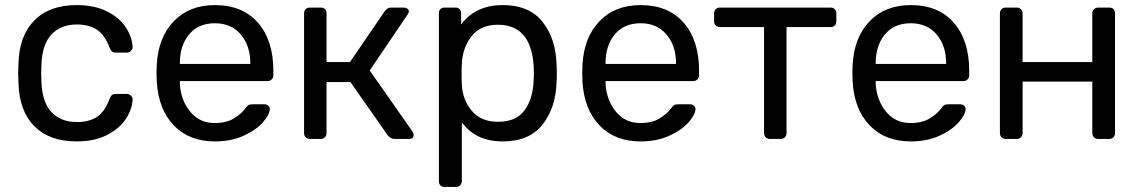

<svg xmlns="http://www.w3.org/2000/svg" viewBox="-20 -550 4510 760"><path d="M51.8 -259.8 53.2 -299.8Q56.2 -408.7 116 -469.2Q175.8 -529.8 283.2 -529.8Q355 -529.8 404.5 -504.4Q454.1 -479 478.5 -440.9Q502.9 -402.8 504.9 -365.2Q505.9 -356.4 498.5 -349.1Q491.2 -341.8 481.9 -341.8H438Q428.2 -341.8 423.1 -346.4Q418 -351.1 413.1 -362.8Q395 -411.6 363.5 -432.4Q332 -453.1 284.2 -453.1Q221.2 -453.1 184.1 -414.1Q147 -375 144 -294.9L143.1 -259.8L144 -225.1Q147 -145 184.1 -106Q221.2 -66.9 284.2 -66.9Q333 -66.9 364 -87.4Q395 -107.9 413.1 -157.2Q418 -169.4 423.1 -173.8Q428.2 -178.2 438 -178.2H481.9Q490.7 -178.2 498.3 -171.1Q505.9 -164.1 504.9 -154.8Q502.9 -117.7 478.5 -79.8Q454.1 -42 404.5 -16.1Q355 9.8 283.2 9.8Q175.8 9.8 116 -50.5Q56.2 -110.8 53.2 -220.2Z M599.6 -261.2 600.6 -293.9Q606.4 -401.9 667.7 -465.8Q729 -529.8 830.6 -529.8Q940.4 -529.8 1001.2 -460Q1062 -390.1 1062 -270V-252Q1062 -242.2 1055.4 -235.6Q1048.8 -229 1038.6 -229H691.9V-220.2Q694.8 -155.3 731.9 -109.1Q769 -63 829.6 -63Q876.5 -63 906.2 -81.5Q936 -100.1 950.7 -120.1Q959.5 -132.3 964.6 -134.8Q969.7 -137.2 981.9 -137.2H1025.9Q1034.7 -137.2 1041.3 -132.1Q1047.9 -127 1047.9 -119.1Q1047.9 -97.2 1020.8 -66.2Q993.7 -35.2 944.3 -12.7Q895 9.8 830.6 9.8Q729 9.8 668 -53.7Q606.9 -117.2 600.6 -227.1ZM691.9 -296.9H970.7V-299.8Q970.7 -369.6 932.9 -413.8Q895 -458 830.6 -458Q765.6 -458 728.8 -414.1Q691.9 -370.1 691.9 -299.8Z M1183.6 -22.9V-497.1Q1183.6 -506.8 1189.9 -513.4Q1196.3 -520 1206.5 -520H1249.5Q1260.7 -520 1266.6 -513.9Q1272.5 -507.8 1272.5 -497.1V-304.2H1365.2L1502.4 -504.9Q1512.2 -520 1528.3 -520H1577.6Q1586.4 -520 1592.5 -515.6Q1598.6 -511.2 1598.6 -503.9Q1598.6 -502 1596.4 -498.5Q1594.2 -495.1 1593.3 -492.2L1443.4 -271L1613.3 -28.8Q1617.2 -22 1617.2 -16.1Q1617.2 0 1598.6 0H1541.5Q1526.4 0 1514.2 -15.1L1367.2 -225.1H1272.5V-22.9Q1272.5 -13.2 1265.9 -6.6Q1259.3 0 1249.5 0H1206.5Q1196.8 0 1190.2 -6.6Q1183.6 -13.2 1183.6 -22.9Z M1717.3 167V-497.1Q1717.3 -508.3 1723.6 -514.2Q1730 -520 1740.2 -520H1782.2Q1793.5 -520 1799.3 -513.9Q1805.2 -507.8 1805.2 -497.1V-453.1Q1863.3 -530.3 1970.2 -529.8Q2075.2 -529.8 2127.7 -463.4Q2180.2 -397 2183.1 -293.9Q2184.1 -282.7 2184.1 -259.8Q2184.1 -236.8 2183.1 -226.1Q2180.2 -124 2127.7 -57.1Q2075.2 9.8 1970.2 9.8Q1863.3 9.8 1808.1 -65.9V167Q1808.1 176.8 1801.5 183.3Q1794.9 189.9 1785.2 189.9H1740.2Q1730 189.9 1723.6 184.1Q1717.3 178.2 1717.3 167ZM1808.1 -217.8Q1810.1 -156.7 1846.7 -112.3Q1883.3 -67.9 1951.2 -67.9Q2022.9 -67.9 2056.2 -113Q2089.4 -158.2 2092.3 -231Q2093.3 -240.7 2093.3 -259.8Q2093.3 -451.7 1951.2 -452.1Q1881.3 -452.1 1845.7 -405.5Q1810.1 -358.9 1808.1 -295.9Q1807.1 -284.7 1807.1 -256.8Q1807.1 -229 1808.1 -217.8Z M2284.7 -261.2 2285.6 -293.9Q2291.5 -401.9 2352.8 -465.8Q2414.1 -529.8 2515.6 -529.8Q2625.5 -529.8 2686.3 -460Q2747.1 -390.1 2747.1 -270V-252Q2747.1 -242.2 2740.5 -235.6Q2733.9 -229 2723.6 -229H2377V-220.2Q2379.9 -155.3 2417 -109.1Q2454.1 -63 2514.6 -63Q2561.5 -63 2591.3 -81.5Q2621.1 -100.1 2635.7 -120.1Q2644.5 -132.3 2649.7 -134.8Q2654.8 -137.2 2667 -137.2H2710.9Q2719.7 -137.2 2726.3 -132.1Q2732.9 -127 2732.9 -119.1Q2732.9 -97.2 2705.8 -66.2Q2678.7 -35.2 2629.4 -12.7Q2580.1 9.8 2515.6 9.8Q2414.1 9.8 2353 -53.7Q2292 -117.2 2285.6 -227.1ZM2377 -296.9H2655.8V-299.8Q2655.8 -369.6 2617.9 -413.8Q2580.1 -458 2515.6 -458Q2450.7 -458 2413.8 -414.1Q2377 -370.1 2377 -299.8Z M2806.6 -464.8V-497.1Q2806.6 -506.8 2813 -513.4Q2819.3 -520 2829.6 -520H3268.6Q3278.3 -520 3284.4 -513.4Q3290.5 -506.8 3290.5 -497.1V-464.8Q3290.5 -455.1 3284.4 -449Q3278.3 -442.9 3268.6 -442.9H3093.3V-22.9Q3093.3 -13.2 3086.9 -6.6Q3080.6 0 3070.3 0H3027.3Q3017.6 0 3011 -6.6Q3004.4 -13.2 3004.4 -22.9V-442.9H2829.6Q2819.8 -442.9 2813.2 -449Q2806.6 -455.1 2806.6 -464.8Z M3354 -261.2 3355 -293.9Q3360.8 -401.9 3422.1 -465.8Q3483.4 -529.8 3585 -529.8Q3694.8 -529.8 3755.6 -460Q3816.4 -390.1 3816.4 -270V-252Q3816.4 -242.2 3809.8 -235.6Q3803.2 -229 3793 -229H3446.3V-220.2Q3449.2 -155.3 3486.3 -109.1Q3523.4 -63 3584 -63Q3630.9 -63 3660.6 -81.5Q3690.4 -100.1 3705.1 -120.1Q3713.9 -132.3 3719 -134.8Q3724.1 -137.2 3736.3 -137.2H3780.3Q3789.1 -137.2 3795.7 -132.1Q3802.2 -127 3802.2 -119.1Q3802.2 -97.2 3775.1 -66.2Q3748 -35.2 3698.7 -12.7Q3649.4 9.8 3585 9.8Q3483.4 9.8 3422.4 -53.7Q3361.3 -117.2 3355 -227.1ZM3446.3 -296.9H3725.1V-299.8Q3725.1 -369.6 3687.3 -413.8Q3649.4 -458 3585 -458Q3520 -458 3483.2 -414.1Q3446.3 -370.1 3446.3 -299.8Z M3938 -22.9V-497.1Q3938 -506.8 3944.3 -513.4Q3950.7 -520 3960.9 -520H4004.9Q4014.6 -520 4021.2 -513.4Q4027.8 -506.8 4027.8 -497.1V-304.2H4303.7V-497.1Q4303.7 -506.8 4310.3 -513.4Q4316.9 -520 4326.7 -520H4370.6Q4381.8 -520 4387.7 -513.9Q4393.6 -507.8 4393.6 -497.1V-22.9Q4393.6 -13.2 4387.2 -6.6Q4380.9 0 4370.6 0H4326.7Q4316.9 0 4310.3 -6.6Q4303.7 -13.2 4303.7 -22.9V-227.1H4027.8V-22.9Q4027.8 -13.2 4021.2 -6.6Q4014.6 0 4004.9 0H3960.9Q3950.7 0 3944.3 -6.6Q3938 -13.2 3938 -22.9Z"/></svg>

Font: Rubik AZ
Style: Regular
Weight: 400
Designer: Hubert and Fischer
Foundry: Hubert & Fischer
Version: Version 2.000